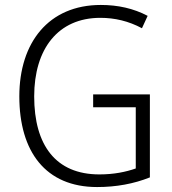

<svg xmlns="http://www.w3.org/2000/svg" viewBox="-20 -745 694 775"><path d="M356 -364V-312H528V-65C488 -51 440 -41 381 -41C205 -41 118 -159 118 -356C118 -547 214 -673 385 -673C443 -673 499 -660 553 -631L576 -681C519 -711 456 -725 387 -725C176 -725 58 -573 58 -356C58 -133 164 10 372 10C449 10 520 -3 585 -29V-364Z"/></svg>

Font: Noto Sans Khmer SemiCondensed Light
Style: Regular
Weight: 300
Width: 4
Designer: Danh Hong and the Monotype Design Team
Foundry: Monotype Imaging Inc.
Version: Version 2.004